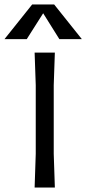

<svg xmlns="http://www.w3.org/2000/svg" viewBox="-64 -834 384 854"><path d="M95 -150V-455L90 -600H180L175 -455V-150L180 0H90ZM200 -660 128 -775 55 -660H-44L79 -814H177L300 -660Z"/></svg>

Font: Farro Light
Style: Regular
Weight: 300
Designer: Aceler Chua
Foundry: Grayscale Limited
Version: Version 1.101